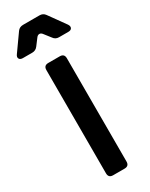

<svg xmlns="http://www.w3.org/2000/svg" viewBox="-291 -1055 864 1103"><g transform="rotate(-30 140.5 -503.5)"><path d="M102 0Q72 0 72 -30V-715Q72 -745 102 -745H178Q208 -745 208 -715V-30Q208 0 178 0ZM-10 -842Q-28 -842 -34 -853Q-40 -864 -29 -879L49 -989Q62 -1007 86 -1007H195Q218 -1007 231 -989L310 -879Q320 -864 314.5 -853Q309 -842 291 -842H229Q206 -842 193 -861L161 -902Q152 -915 140.5 -915Q129 -915 120 -902L89 -861Q75 -842 52 -842Z"/></g></svg>

Font: Pitagon Sans Text
Style: Bold
Weight: 700
Designer: Travis Tran
Foundry: Pitagon
Version: Version 1.001; ttfautohint (v1.8.4.7-5d5b);gftools[0.9.26]